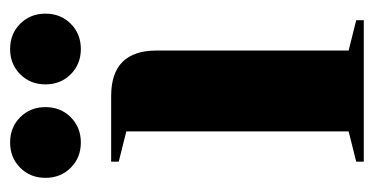

<svg xmlns="http://www.w3.org/2000/svg" viewBox="-200 -540 740 380"><g transform="rotate(-90 170.0 -350.0)"><path d="M40 -500H170Q260 -500 260 -410V-30L320 -15V0H40V-15L100 -30V-470L40 -485ZM28 -580Q8 -600 8 -630Q8 -660 28 -680Q48 -700 78 -700Q108 -700 128 -680Q148 -660 148 -630Q148 -600 128 -580Q108 -560 78 -560Q48 -560 28 -580ZM213 -580Q193 -600 193 -630Q193 -660 213 -680Q233 -700 263 -700Q293 -700 313 -680Q333 -660 333 -630Q333 -600 313 -580Q293 -560 263 -560Q233 -560 213 -580Z"/></g></svg>

Font: Yeseva One
Style: Regular
Weight: 400
Designer: Jovanny Lemonad
Foundry: Jovanny Lemonad
Version: Version 2.000